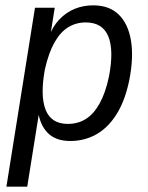

<svg xmlns="http://www.w3.org/2000/svg" viewBox="-20 -519 554 719"><path d="M4 180 111 -490H185L167 -377H161Q177 -420 202.5 -446.5Q228 -473 260 -486Q292 -499 329 -499Q389 -499 424.5 -464.5Q460 -430 470.5 -367Q481 -304 464 -218Q448 -141 416 -90.5Q384 -40 340 -15.5Q296 9 243 9Q188 9 158 -22Q128 -53 122 -108H128L82 180ZM234 -55Q272 -55 301.5 -73.5Q331 -92 353 -131.5Q375 -171 388 -232Q407 -331 385.5 -383Q364 -435 301 -435Q265 -435 235.5 -417Q206 -399 184 -360Q162 -321 148 -259Q130 -160 151 -107.5Q172 -55 234 -55Z"/></svg>

Font: Nunito Sans 10pt Condensed
Style: Italic
Weight: 400
Width: 3
Italic angle: -9°
Designer: Vernon Adams
Foundry: Vernon Adams
Version: Version 3.101;gftools[0.9.27]